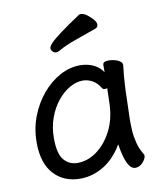

<svg xmlns="http://www.w3.org/2000/svg" viewBox="-82 -781 740 866"><g transform="rotate(-10 287.5 -347.5)"><path d="M222 -566Q215 -562 207 -562Q199 -562 192 -569Q185 -576 185 -584.5Q185 -593 198 -607Q225 -636 338 -711Q341 -713 347 -713Q359 -713 373.5 -702.5Q388 -692 400 -678.5Q412 -665 412 -654Q412 -642 401 -637Q352 -619 304 -602.5Q256 -586 222 -566ZM504 -4Q489 13 469 13Q429 13 411 -105Q376 -46 329 -16Q275 18 217 18Q141 18 95.5 -32Q50 -82 50 -176Q50 -240 71.5 -295.5Q93 -351 129 -394Q165 -437 210 -461.5Q255 -486 303 -486Q340 -486 370 -470Q392 -458 407 -436V-469Q407 -485 434 -485Q452 -485 472 -478Q495 -469 495 -454V-452V-451Q489 -407 486 -343Q482 -227 482 -204Q482 -181 483.5 -154.5Q485 -128 492.5 -98.5Q500 -69 516 -43Q519 -38 519 -34Q519 -21 504 -4ZM406 -363Q400 -361 394 -361Q388 -361 383 -367Q367 -394 345.5 -405Q324 -416 303 -416Q274 -416 243.5 -399Q213 -382 187 -350Q161 -318 145.5 -275Q130 -232 130 -182Q130 -110 154.5 -82Q179 -54 216 -54Q262 -54 303.5 -83.5Q345 -113 373 -166Q401 -219 404 -289V-290Q405 -303 405 -324Q405 -345 406 -363Z"/></g></svg>

Font: Moon Stars Kai
Style: Bold
Weight: 700
Designer: GuiWonder
Version: Version 1.101